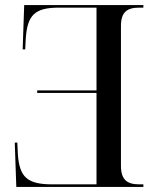

<svg xmlns="http://www.w3.org/2000/svg" viewBox="-20 -734 617 754"><path d="M543 0V-10H527C478 -10 455 -29 455 -83V-632C455 -686 478 -704 527 -704H543V-714H75L69 -540H79L81 -580C87 -676 117 -704 212 -704H359V-379H126V-369H359V-10H186C87 -10 56 -38 50 -130L48 -174H38L44 0Z"/></svg>

Font: Noto Serif Display SemiCondensed
Style: Regular
Weight: 400
Width: 4
Designer: Monotype Design Team
Foundry: Monotype Imaging Inc.
Version: Version 2.009